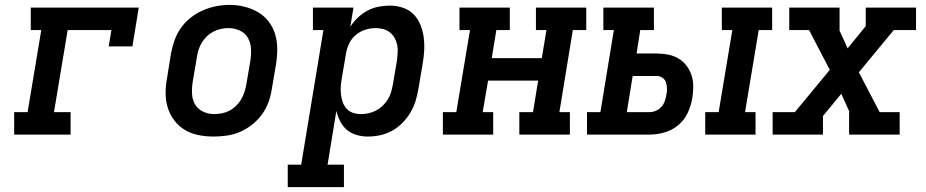

<svg xmlns="http://www.w3.org/2000/svg" viewBox="-20 -551 3790 786"><path d="M38 0V-92H93L149 -428H106V-520H548L522 -361H425L436 -428H257L201 -92H269V0Z M854 8Q823 8 792.5 2Q762 -4 737 -19Q712 -34 694 -57.5Q676 -81 667 -109.5Q658 -138 658 -169.5Q658 -201 664 -232L680 -332Q685 -359 694.5 -386Q704 -413 720.5 -436.5Q737 -460 760.5 -478.5Q784 -497 810.5 -508.5Q837 -520 864.5 -525.5Q892 -531 920 -531Q951 -531 981 -523.5Q1011 -516 1036.5 -501Q1062 -486 1080 -462.5Q1098 -439 1106.5 -410.5Q1115 -382 1115 -350.5Q1115 -319 1110 -288L1093 -188Q1089 -161 1079.5 -134Q1070 -107 1053 -83.5Q1036 -60 1013 -41.5Q990 -23 963.5 -11.5Q937 0 909 4Q881 8 854 8ZM856 -84Q872 -84 888 -87Q904 -90 918.5 -97.5Q933 -105 945.5 -117Q958 -129 966.5 -143Q975 -157 980 -172Q985 -187 988 -203L1005 -303Q1009 -328 1007.5 -352.5Q1006 -377 994.5 -396.5Q983 -416 961.5 -426Q940 -436 915 -436Q899 -436 883.5 -432.5Q868 -429 853.5 -421.5Q839 -414 827 -402.5Q815 -391 806.5 -377Q798 -363 793 -347.5Q788 -332 786 -317L769 -217Q765 -193 766 -168.5Q767 -144 778 -124.5Q789 -105 810.5 -94.5Q832 -84 856 -84Q856 -84 856 -84Q856 -84 856 -84Z M1158 215V123H1213L1304 -428H1261V-520H1427L1414 -441Q1427 -462 1445 -479Q1463 -496 1484.5 -507.5Q1506 -519 1529.5 -523.5Q1553 -528 1576 -528Q1603 -528 1629 -519.5Q1655 -511 1673 -492.5Q1691 -474 1701 -449.5Q1711 -425 1714.5 -398.5Q1718 -372 1716.5 -344Q1715 -316 1710 -288L1693 -188Q1689 -163 1681.5 -138.5Q1674 -114 1660.5 -91Q1647 -68 1628 -48.5Q1609 -29 1585.5 -16Q1562 -3 1536.5 2.5Q1511 8 1486 8Q1462 8 1439.5 1.5Q1417 -5 1400 -19.5Q1383 -34 1372.5 -54.5Q1362 -75 1357 -97L1321 123H1388V215ZM1458 -84Q1474 -84 1489.5 -87.5Q1505 -91 1519.5 -98.5Q1534 -106 1546 -117.5Q1558 -129 1567 -143Q1576 -157 1580.5 -172.5Q1585 -188 1588 -203L1605 -303Q1607 -319 1608 -335.5Q1609 -352 1606 -367Q1603 -382 1595.5 -395.5Q1588 -409 1576 -418.5Q1564 -428 1549 -432Q1534 -436 1517 -436Q1517 -436 1517 -436Q1517 -436 1517 -436Q1496 -436 1474.5 -429Q1453 -422 1435.5 -407Q1418 -392 1408.5 -371Q1399 -350 1396 -329L1379 -229Q1376 -212 1375 -195.5Q1374 -179 1376 -163Q1378 -147 1383.5 -132Q1389 -117 1399.5 -105.5Q1410 -94 1425.5 -89Q1441 -84 1458 -84Z M1793 0V-92H1848L1904 -428H1861V-520H2067V-428H2012L1993 -313H2198L2217 -428H2174V-520H2380V-428H2325L2270 -92H2313V0H2106V-92H2162L2183 -221H1978L1956 -92H1999V0Z M2867 0V-92H2922L2978 -428H2935V-520H3141V-428H3086L3030 -92H3073V0ZM2383 0V-92H2438L2493 -428H2450V-520H2657V-428H2601L2586 -332H2668Q2692 -332 2715 -327.5Q2738 -323 2757.5 -311.5Q2777 -300 2790.5 -282Q2804 -264 2811 -242.5Q2818 -221 2818 -197Q2818 -173 2814 -149Q2809 -119 2795.5 -89.5Q2782 -60 2757 -39Q2732 -18 2701 -9Q2670 0 2639 0ZM2546 -92H2639Q2652 -92 2665 -97.5Q2678 -103 2687.5 -113.5Q2697 -124 2701.5 -137Q2706 -150 2708 -163Q2711 -176 2710.5 -189.5Q2710 -203 2706 -214.5Q2702 -226 2691.5 -233Q2681 -240 2668 -240H2570Z M3143 0V-92H3234L3377 -265L3292 -428H3211V-520H3417V-428H3416L3450 -353L3524 -444V-520H3730V-428H3639L3496 -255L3581 -92H3663V0H3456V-92H3458L3424 -167L3349 -76V0Z"/></svg>

Font: Iosevka Etoile SmBdObl
Style: Regular
Weight: 600
Italic angle: -9°
Designer: Belleve Invis
Foundry: Belleve Invis
Version: Version 15.5.2; ttfautohint (v1.8.4)